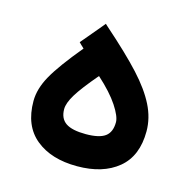

<svg xmlns="http://www.w3.org/2000/svg" viewBox="-77 -537 604 612"><g transform="rotate(15 225.5 -231.0)"><path d="M141.6 -165.5Q141.6 -134.3 162.6 -120.1Q183.6 -106 228.5 -106Q272.9 -106 292.5 -120.4Q312 -134.8 312 -167.5Q312 -186.5 289.6 -220.7Q267.1 -254.9 221.7 -295.9Q176.8 -243.2 159.2 -214.1Q141.6 -185.1 141.6 -165.5ZM228 0Q142.6 0 91.6 -41.7Q40.5 -83.5 40.5 -165Q40.5 -205.6 65.2 -249.5Q89.8 -293.5 151.4 -367.7L140.6 -377.9L134.3 -384.3L140.1 -391.1L193.4 -454.6L199.7 -462.4L207 -455.6Q285.2 -386.7 328.1 -339.8Q371.1 -293 392.3 -250.7Q413.6 -208.5 413.6 -164.6Q413.6 -83 363.3 -41.5Q313 0 228 0Z"/></g></svg>

Font: Shabnam Medium FD
Style: Medium-FD
Weight: 500
Foundry: DejaVu fonts team - Redesigned by Saber Rastikerdar - Based on Vazir font
Version: Version 5.0.0